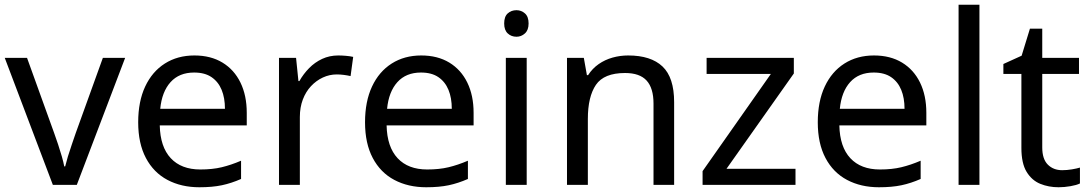

<svg xmlns="http://www.w3.org/2000/svg" viewBox="-20 -780 4598 810"><path d="M203 0 0 -536H94L208 -220Q216 -198 225 -171Q234 -144 241 -119.5Q248 -95 251 -78H255Q259 -95 266.5 -120Q274 -145 283.5 -172Q293 -199 300 -220L414 -536H508L304 0Z M800 -546Q869 -546 918.5 -516Q968 -486 994.5 -431.5Q1021 -377 1021 -304V-251H654Q656 -160 700.5 -112.5Q745 -65 825 -65Q876 -65 915.5 -74.5Q955 -84 997 -102V-25Q956 -7 916 1.5Q876 10 821 10Q745 10 686.5 -21Q628 -52 595.5 -113.5Q563 -175 563 -264Q563 -352 592.5 -415Q622 -478 675.5 -512Q729 -546 800 -546ZM799 -474Q736 -474 699.5 -433.5Q663 -393 656 -321H929Q929 -367 915 -401Q901 -435 872.5 -454.5Q844 -474 799 -474Z M1407 -546Q1422 -546 1439.5 -544.5Q1457 -543 1470 -540L1459 -459Q1446 -462 1430.5 -464Q1415 -466 1401 -466Q1370 -466 1342 -453Q1314 -440 1292 -416.5Q1270 -393 1257.5 -360Q1245 -327 1245 -286V0H1157V-536H1229L1239 -438H1243Q1260 -468 1284 -492.5Q1308 -517 1339 -531.5Q1370 -546 1407 -546Z M1757 -546Q1826 -546 1875.5 -516Q1925 -486 1951.5 -431.5Q1978 -377 1978 -304V-251H1611Q1613 -160 1657.5 -112.5Q1702 -65 1782 -65Q1833 -65 1872.5 -74.5Q1912 -84 1954 -102V-25Q1913 -7 1873 1.5Q1833 10 1778 10Q1702 10 1643.5 -21Q1585 -52 1552.5 -113.5Q1520 -175 1520 -264Q1520 -352 1549.5 -415Q1579 -478 1632.5 -512Q1686 -546 1757 -546ZM1756 -474Q1693 -474 1656.5 -433.5Q1620 -393 1613 -321H1886Q1886 -367 1872 -401Q1858 -435 1829.5 -454.5Q1801 -474 1756 -474Z M2202 -536V0H2114V-536ZM2159 -737Q2179 -737 2194.5 -723.5Q2210 -710 2210 -681Q2210 -653 2194.5 -639Q2179 -625 2159 -625Q2137 -625 2122 -639Q2107 -653 2107 -681Q2107 -710 2122 -723.5Q2137 -737 2159 -737Z M2630 -546Q2726 -546 2775 -499.5Q2824 -453 2824 -349V0H2737V-343Q2737 -408 2708 -440Q2679 -472 2617 -472Q2528 -472 2494 -422Q2460 -372 2460 -278V0H2372V-536H2443L2456 -463H2461Q2479 -491 2505.5 -509.5Q2532 -528 2564 -537Q2596 -546 2630 -546Z M3336 0H2944V-58L3232 -468H2961V-536H3329V-470L3045 -68H3336Z M3667 -546Q3736 -546 3785.5 -516Q3835 -486 3861.5 -431.5Q3888 -377 3888 -304V-251H3521Q3523 -160 3567.5 -112.5Q3612 -65 3692 -65Q3743 -65 3782.5 -74.5Q3822 -84 3864 -102V-25Q3823 -7 3783 1.5Q3743 10 3688 10Q3612 10 3553.5 -21Q3495 -52 3462.5 -113.5Q3430 -175 3430 -264Q3430 -352 3459.5 -415Q3489 -478 3542.5 -512Q3596 -546 3667 -546ZM3666 -474Q3603 -474 3566.5 -433.5Q3530 -393 3523 -321H3796Q3796 -367 3782 -401Q3768 -435 3739.5 -454.5Q3711 -474 3666 -474Z M4112 0H4024V-760H4112Z M4461 -62Q4481 -62 4502 -65.5Q4523 -69 4536 -73V-6Q4522 1 4496 5.5Q4470 10 4446 10Q4404 10 4368.5 -4.5Q4333 -19 4311 -55Q4289 -91 4289 -156V-468H4213V-510L4290 -545L4325 -659H4377V-536H4532V-468H4377V-158Q4377 -109 4400.5 -85.5Q4424 -62 4461 -62Z"/></svg>

Font: Noto Sans Lao UI
Style: Regular
Weight: 400
Designer: Monotype Design Team
Foundry: Monotype Imaging Inc.
Version: Version 2.000